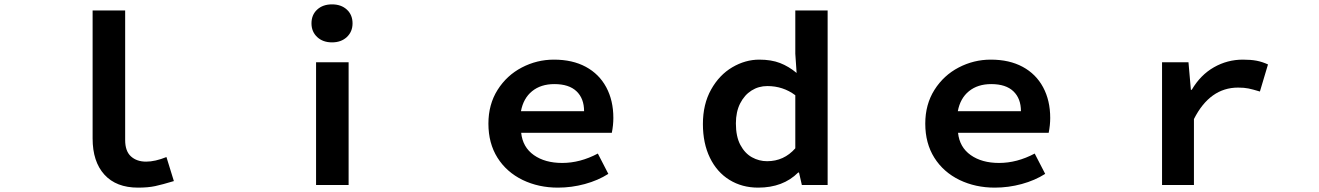

<svg xmlns="http://www.w3.org/2000/svg" viewBox="-20 -847 6040 879"><path d="M404 -213V-799H553V-206Q553 -155 579.5 -131Q606 -107 649 -107Q690 -107 742 -128L776 -18Q723 -2 690.5 5Q658 12 612 12Q512 12 458 -47.5Q404 -107 404 -213Z M1427 -562H1576V0H1427ZM1406 -740Q1406 -779 1432 -803Q1458 -827 1500 -827Q1542 -827 1568 -803Q1594 -779 1594 -740Q1594 -702 1568 -677.5Q1542 -653 1500 -653Q1458 -653 1432 -677.5Q1406 -702 1406 -740Z M2373 -23Q2299 -59 2257.5 -125Q2216 -191 2216 -281Q2216 -369 2258 -435.5Q2300 -502 2369 -538Q2438 -574 2516 -574Q2601 -574 2662 -541Q2723 -508 2755.5 -447.5Q2788 -387 2788 -307Q2788 -274 2781 -239H2366Q2373 -173 2424 -137Q2475 -101 2554 -101Q2636 -101 2717 -144L2765 -51Q2718 -21 2657.5 -4.5Q2597 12 2534 12Q2446 12 2373 -23ZM2518 -462Q2456 -462 2416 -429.5Q2376 -397 2365 -338H2654Q2654 -396 2619.5 -429Q2585 -462 2518 -462Z M3198 -279Q3198 -370 3235.5 -437Q3273 -504 3332.5 -539Q3392 -574 3456 -574Q3511 -574 3551 -558.5Q3591 -543 3627 -513L3621 -601V-799H3769V0H3651L3638 -57H3634Q3565 12 3451 12Q3377 12 3319.5 -23.5Q3262 -59 3230 -125Q3198 -191 3198 -279ZM3621 -168V-411Q3565 -453 3493 -453Q3453 -453 3420.5 -432.5Q3388 -412 3368.5 -373.5Q3349 -335 3349 -282Q3349 -222 3369.5 -183.5Q3390 -145 3422.5 -127Q3455 -109 3492 -109Q3569 -109 3621 -168Z M4373 -23Q4299 -59 4257.5 -125Q4216 -191 4216 -281Q4216 -369 4258 -435.5Q4300 -502 4369 -538Q4438 -574 4516 -574Q4601 -574 4662 -541Q4723 -508 4755.5 -447.5Q4788 -387 4788 -307Q4788 -274 4781 -239H4366Q4373 -173 4424 -137Q4475 -101 4554 -101Q4636 -101 4717 -144L4765 -51Q4718 -21 4657.5 -4.5Q4597 12 4534 12Q4446 12 4373 -23ZM4518 -462Q4456 -462 4416 -429.5Q4376 -397 4365 -338H4654Q4654 -396 4619.5 -429Q4585 -462 4518 -462Z M5300 -562H5421L5432 -436H5436Q5476 -504 5537.5 -539Q5599 -574 5670 -574Q5707 -574 5733 -569Q5759 -564 5785 -552L5748 -428Q5715 -438 5695.5 -442Q5676 -446 5648 -446Q5519 -446 5446 -302V0H5300Z"/></svg>

Font: Merged Yaku Han JP
Style: Bold
Weight: 700
Designer: Ryoko NISHIZUKA 西塚涼子 (kana, bopomofo & ideographs); Paul D. Hunt (Latin, Greek & Cyrillic); Sandoll Communications 산돌커뮤니
Foundry: Adobe
Version: Version 2.004